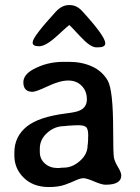

<svg xmlns="http://www.w3.org/2000/svg" viewBox="-20 -737 558 763"><path d="M233.4 -70.8Q267.6 -70.8 297.9 -97.7Q328.1 -124.5 328.1 -159.2L328.6 -162.6L329.1 -165.5L330.1 -180.2Q330.1 -184.6 330.1 -189L330.6 -198.2Q330.6 -223.6 322.8 -231.4Q314.9 -239.3 292.5 -239.3H279.8L276.4 -238.8H270L260.7 -237.8H254.4Q240.7 -235.8 235.4 -235.8Q197.8 -235.8 168 -209.5Q138.2 -183.1 138.2 -146.5V-133.3Q138.2 -105 158.4 -87.2Q178.7 -69.3 208.5 -69.3H214.8Q223.6 -70.8 233.4 -70.8ZM369.6 -548.8H362.3Q338.9 -548.8 297.9 -593.3Q256.8 -637.7 255.4 -637.7Q253.9 -637.7 208 -595.5Q162.1 -553.2 136 -553.2Q109.9 -553.2 109.9 -566.4V-569.3Q109.9 -590.3 201.2 -689.9Q225.6 -716.8 253.9 -716.8H257.8Q284.7 -716.8 306.6 -692.9Q398.4 -592.8 398.4 -564.9Q398.4 -548.8 369.6 -548.8ZM461.9 -39.6Q461.9 -2.9 399.4 -2.9Q384.3 -2.9 354.2 -15.9Q324.2 -28.8 311.8 -28.8Q299.3 -28.8 281.5 -20.5Q263.7 -12.2 238 -2.9Q212.4 6.3 174.3 6.3Q112.3 6.3 74.7 -30.3Q37.1 -66.9 37.1 -119.1V-130.9Q37.1 -194.8 87.4 -234.9Q134.8 -272.5 241.2 -286.1Q281.2 -291 294.4 -296.9Q325.2 -309.1 325.2 -342.3Q325.2 -375.5 304.4 -396.2Q283.7 -417 251 -417Q218.3 -417 170.4 -394.5Q122.6 -372.1 109.9 -372.1Q72.8 -372.1 72.8 -409.7Q72.8 -440.4 112.8 -461.9Q167 -491.2 231.4 -491.2H255.4Q305.2 -491.2 345.7 -472.9Q386.2 -454.6 408 -417Q429.7 -379.4 429.7 -219.2Q429.7 -126 432.9 -110.1Q436 -94.2 449 -73Q461.9 -51.8 461.9 -39.6Z"/></svg>

Font: Averia Gruesa Libre
Style: Regular
Weight: 500
Italic angle: -1.70001°
Version: Version 1.001